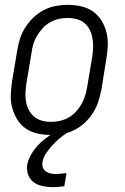

<svg xmlns="http://www.w3.org/2000/svg" viewBox="-20 -548 515 791"><path d="M189 8Q161 8 134 2Q107 -4 85.5 -19Q64 -34 50.5 -56.5Q37 -79 30 -105Q23 -131 24.5 -159Q26 -187 30 -215L51 -340Q55 -365 62.5 -389Q70 -413 84.5 -435.5Q99 -458 118.5 -476.5Q138 -495 161.5 -507Q185 -519 210 -523.5Q235 -528 259 -528Q287 -528 314 -522Q341 -516 362.5 -501Q384 -486 398 -463.5Q412 -441 418.5 -415Q425 -389 424 -361Q423 -333 418 -305L398 -180Q393 -155 385.5 -131Q378 -107 364 -84.5Q350 -62 330.5 -43.5Q311 -25 287.5 -13Q264 -1 238.5 3.5Q213 8 189 8ZM190 -46Q208 -46 226.5 -50Q245 -54 262 -63.5Q279 -73 292.5 -87.5Q306 -102 315.5 -118.5Q325 -135 330.5 -153Q336 -171 339 -189L360 -314Q363 -333 363.5 -352.5Q364 -372 361 -390Q358 -408 350 -424.5Q342 -441 328.5 -452.5Q315 -464 296.5 -469Q278 -474 258 -474Q240 -474 222 -470Q204 -466 187 -456.5Q170 -447 156.5 -432.5Q143 -418 133 -401.5Q123 -385 117.5 -367Q112 -349 110 -331L89 -206Q86 -187 85 -167.5Q84 -148 87 -130Q90 -112 98.5 -95.5Q107 -79 120.5 -67.5Q134 -56 152 -51Q170 -46 190 -46ZM197 223Q176 223 155 218.5Q134 214 118.5 202.5Q103 191 96 171.5Q89 152 92 131Q96 110 107 90.5Q118 71 132.5 54.5Q147 38 165.5 24Q184 10 203 -2L214 -8H256L255 0Q238 11 223 24Q208 37 194 52.5Q180 68 169 85Q158 102 155 120Q153 131 156.5 141.5Q160 152 168.5 158Q177 164 187.5 166.5Q198 169 209 169Q220 169 231.5 167.5Q243 166 254 165L245 219Q233 221 221 222Q209 223 197 223Z"/></svg>

Font: Iosevka QP Light
Style: Italic
Weight: 300
Italic angle: -9°
Designer: Belleve Invis
Foundry: Belleve Invis
Version: Version 20.0.0; ttfautohint (v1.8.4)